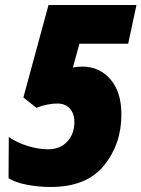

<svg xmlns="http://www.w3.org/2000/svg" viewBox="-20 -734 563 764"><path d="M463 -278Q463 -369 419 -419Q375 -469 308 -469Q303 -469 293.5 -468.5Q284 -468 270 -465L296 -560H490L523 -714H173L73 -346L125 -305Q168 -322 208 -322Q241 -322 258.5 -301.5Q276 -281 276 -249Q276 -201 247.5 -170.5Q219 -140 171 -140Q132 -140 89 -153.5Q46 -167 15 -189L14 -25Q40 -8 86.5 1Q133 10 182 10Q324 10 393.5 -75Q463 -160 463 -278Z"/></svg>

Font: Noto Sans Display SemiCondensed Black
Style: Italic
Weight: 900
Width: 4
Designer: Monotype Design team
Foundry: Monotype Imaging Inc.
Version: 1.000